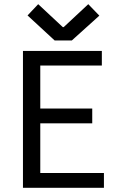

<svg xmlns="http://www.w3.org/2000/svg" viewBox="-20 -900 567 920"><path d="M242 -706 112 -826 163 -880 281 -770H285L403 -880L456 -825L324 -706ZM456 -825ZM90 0V-656H468V-586H173V-380H422V-309H173V-71H478V0Z"/></svg>

Font: Pinyin1712
Style: Regular
Weight: 400
Version: Version 1